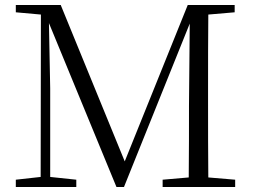

<svg xmlns="http://www.w3.org/2000/svg" viewBox="-20 -745 1010 765"><path d="M731 0H917V-29L810 -38C809 -136 809 -235 809 -335V-390C809 -490 809 -590 810 -687L915 -696V-725H728L477 -102L222 -725H43V-696L143 -687L142 -40L43 -29V0H284V-29L180 -40V-393L175 -653L444 0H474L736 -651L733 -325C733 -234 733 -136 732 -38L628 -29V0Z"/></svg>

Font: Source Han Serif CN Light
Style: Regular
Weight: 300
Designer: Ryoko NISHIZUKA 西塚涼子 (kana & ideographs); Frank Grießhammer (Latin, Greek & Cyrillic); Wenlong ZHANG 张文龙 (bopomofo); San
Foundry: Adobe
Version: Version 2.003;hotconv 1.1.1;makeotfexe 2.6.0